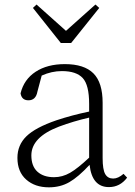

<svg xmlns="http://www.w3.org/2000/svg" viewBox="-20 -800 586 834"><path d="M289.1 -613.3H244.1L123 -765.6L138.7 -780.3L266.6 -666L394.5 -780.3L411.1 -765.6ZM367.2 -115.2V-289.1Q298.8 -273.4 236.3 -250Q116.2 -204.1 116.2 -125Q116.2 -78.1 142.6 -54.2Q168.9 -30.3 214.8 -30.3Q251 -30.3 284.2 -49.3Q317.4 -68.4 367.2 -115.2ZM516.6 -44.9 532.2 -28.3Q501 12.7 453.1 12.7Q379.9 12.7 369.1 -84Q320.3 -31.2 281.2 -8.8Q242.2 13.7 192.4 13.7Q131.8 13.7 93.8 -20Q55.7 -53.7 55.7 -114.3Q55.7 -169.9 94.7 -208Q133.8 -246.1 224.6 -277.3Q292 -299.8 367.2 -315.4V-348.6Q367.2 -430.7 339.4 -460.9Q311.5 -491.2 249 -491.2Q204.1 -491.2 161.1 -471.7L142.6 -402.3Q135.7 -364.3 103.5 -364.3Q74.2 -364.3 69.3 -394.5Q84 -455.1 134.8 -488.3Q185.5 -521.5 261.7 -521.5Q345.7 -521.5 385.7 -481.4Q425.8 -441.4 425.8 -353.5V-113.3Q425.8 -63.5 437 -43.9Q448.2 -24.4 471.7 -24.4Q493.2 -24.4 516.6 -44.9Z"/></svg>

Font: GenYoMin TW TTF ExtraLight
Style: Regular
Weight: 250
Version: Version 1.300